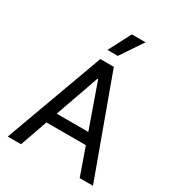

<svg xmlns="http://www.w3.org/2000/svg" viewBox="-223 -1098 1128 1231"><g transform="rotate(30 341.0 -482.5)"><path d="M123.9 0 195.3 -202.8H486.9L558.2 0H656.6L391 -727.3H291.2L25.6 0ZM224.1 -284.1 338.1 -608H343.8L458.1 -284.1ZM301.5 -800.8H378.2L488.6 -965.2H387.1Z"/></g></svg>

Font: GiG Sans Text
Style: Regular
Weight: 400
Designer: Andreas Faust
Version: Version 1.100;FEAKit 1.0